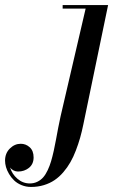

<svg xmlns="http://www.w3.org/2000/svg" viewBox="-195 -480 477 760"><path d="M-155 183.1Q-147.7 208.7 -126.2 227.4Q-104.7 246.1 -76.9 246.1Q-60.5 246.1 -47 239.4Q-33.4 232.7 -23.8 221.7Q-14.2 210.7 -6.1 193.4Q2 176 7.2 158.3Q12.5 140.6 17.8 116.7Q23.2 92.8 26.7 72.5Q30.3 52.2 35.4 25.8Q40.5 -0.7 44.9 -20L144 -446H53V-460H232.9L135 12Q129.2 40.5 122.2 65.2Q115.2 89.8 105.3 115.6Q95.5 141.4 83.6 162.1Q71.8 182.9 55.8 201.5Q39.8 220.2 21.2 232.8Q2.7 245.4 -21.1 252.7Q-44.9 260 -72 260Q-92.3 260 -109.9 252.7Q-127.4 245.4 -139.2 234Q-150.9 222.7 -159.2 208.6Q-167.5 194.6 -171.3 181.2Q-175 167.7 -175 156Q-175 126.7 -156 107.9Q-137 89.1 -113 89.1Q-92.5 89.1 -77.3 103Q-62 116.9 -62 143.1Q-62 169.4 -80.2 184.2Q-98.4 199 -124 199Q-132.8 199 -141.6 194.5Q-150.4 189.9 -155 183.1Z"/></svg>

Font: Bodoni* 16
Style: Italic
Weight: 400
Italic angle: -13°
Version: Version 2.000